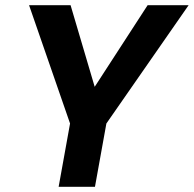

<svg xmlns="http://www.w3.org/2000/svg" viewBox="-20 -720 747 740"><path d="M206 0 250 -244 92 -700H252L351 -365L333 -367L549 -700H707L390 -244L346 0Z"/></svg>

Font: DM Sans 16pt ExtraBold
Style: Italic
Weight: 800
Italic angle: -10°
Version: Version 4.004;gftools[0.9.30]